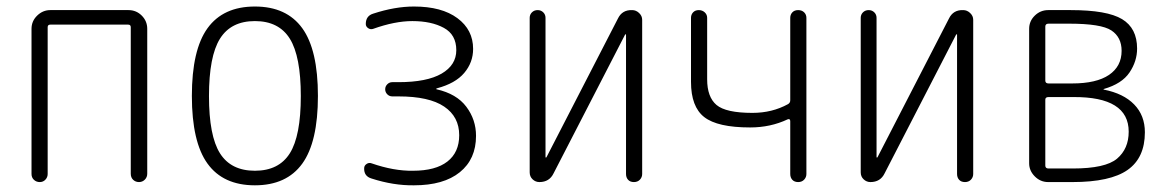

<svg xmlns="http://www.w3.org/2000/svg" viewBox="-20 -550 3540 580"><path d="M75.2 -24.4V-462.9Q75.2 -486.3 92.3 -502.9Q109.4 -519.5 131.8 -519.5H368.2Q391.6 -519.5 408.2 -502.9Q424.8 -486.3 424.8 -462.9V-25.4Q424.8 -14.6 417.5 -7.3Q410.2 0 399.9 0Q389.6 0 382.3 -6.8Q375 -13.7 375 -25.4V-467.8Q375 -475.6 367.2 -475.6H131.8Q124 -475.6 124 -467.8V-24.4Q124 -14.6 117.2 -7.3Q110.4 0 100.1 0Q89.8 0 82.5 -6.8Q75.2 -13.7 75.2 -24.4Z M855.5 -433.1Q822.3 -486.3 750 -486.3Q677.7 -486.3 644.5 -433.1Q611.3 -379.9 611.3 -259.8Q611.3 -139.6 644.5 -86.9Q677.7 -34.2 750 -34.2Q822.3 -34.2 855.5 -86.9Q888.7 -139.6 888.7 -259.8Q888.7 -379.9 855.5 -433.1ZM893.1 -55.7Q845.7 9.8 750 9.8Q654.3 9.8 606.9 -55.7Q559.6 -121.1 559.6 -260.3Q559.6 -399.4 606.9 -464.8Q654.3 -530.3 750 -530.3Q845.7 -530.3 893.1 -464.8Q940.4 -399.4 940.4 -260.3Q940.4 -121.1 893.1 -55.7Z M1102.5 -10.7Q1079.1 -17.6 1080.1 -42Q1080.1 -49.8 1087.4 -54.7Q1094.7 -59.6 1102.5 -56.6Q1169.9 -33.2 1227.5 -34.2Q1295.9 -34.2 1331.5 -62Q1367.2 -89.8 1367.2 -141.6Q1367.2 -197.3 1321.8 -228Q1276.4 -258.8 1183.6 -258.8H1165Q1156.2 -258.8 1149.9 -265.1Q1143.6 -271.5 1143.6 -280.3Q1143.6 -289.1 1149.9 -295.4Q1156.2 -301.8 1165 -301.8H1183.6Q1269.5 -301.8 1314 -327.6Q1358.4 -353.5 1358.4 -398.4Q1358.4 -445.3 1320.8 -465.8Q1283.2 -486.3 1225.6 -486.3Q1172.9 -486.3 1107.4 -462.9Q1099.6 -460 1092.3 -464.8Q1085 -469.7 1085 -477.5Q1085 -502 1107.4 -508.8Q1172.9 -530.3 1230.5 -530.3Q1314.5 -530.3 1361.8 -495.1Q1409.2 -460 1409.2 -402.3Q1409.2 -361.3 1382.3 -329.6Q1355.5 -297.9 1299.8 -283.2Q1297.9 -283.2 1297.9 -281.2Q1297.9 -280.3 1298.8 -280.3Q1359.4 -266.6 1388.7 -227.5Q1418 -188.5 1418 -139.6Q1418 -69.3 1369.1 -29.8Q1320.3 9.8 1230.5 9.8Q1168.9 10.7 1102.5 -10.7Z M1609.4 0Q1597.7 0 1588.9 -8.3Q1580.1 -16.6 1580.1 -29.3V-496.1Q1580.1 -505.9 1586.9 -512.7Q1593.8 -519.5 1604 -519.5Q1614.3 -519.5 1621.1 -512.7Q1627.9 -505.9 1627.9 -496.1V-75.2Q1627.9 -74.2 1628.9 -74.2Q1630.9 -74.2 1630.9 -75.2L1846.7 -494.1Q1859.4 -520.5 1889.6 -519.5Q1901.4 -519.5 1910.6 -510.7Q1919.9 -502 1919.9 -490.2V-24.4Q1919.9 -14.6 1913.1 -7.3Q1906.2 0 1895 0Q1883.8 0 1877.4 -6.8Q1871.1 -13.7 1871.1 -24.4V-445.3Q1871.1 -446.3 1870.1 -446.3Q1868.2 -446.3 1868.2 -445.3L1652.3 -26.4Q1639.6 0 1609.4 0Z M2246.1 -165Q2147.5 -165 2107.4 -196.3Q2067.4 -227.5 2067.4 -302.7V-496.1Q2067.4 -505.9 2073.7 -512.7Q2080.1 -519.5 2090.8 -519.5Q2101.6 -519.5 2108.9 -512.7Q2116.2 -505.9 2116.2 -496.1V-310.5Q2116.2 -256.8 2144.5 -232.9Q2172.9 -209 2252.9 -209Q2312.5 -209 2360.4 -235.4Q2367.2 -239.3 2367.2 -247.1V-496.1Q2367.2 -505.9 2373.5 -512.7Q2379.9 -519.5 2391.1 -519.5Q2402.3 -519.5 2409.2 -512.7Q2416 -505.9 2416 -496.1V-24.4Q2416 -14.6 2409.2 -7.3Q2402.3 0 2391.1 0Q2379.9 0 2373.5 -6.8Q2367.2 -13.7 2367.2 -24.4V-183.6Q2367.2 -192.4 2359.4 -189.5Q2307.6 -165 2246.1 -165Z M2609.4 0Q2597.7 0 2588.9 -8.3Q2580.1 -16.6 2580.1 -29.3V-496.1Q2580.1 -505.9 2586.9 -512.7Q2593.8 -519.5 2604 -519.5Q2614.3 -519.5 2621.1 -512.7Q2627.9 -505.9 2627.9 -496.1V-75.2Q2627.9 -74.2 2628.9 -74.2Q2630.9 -74.2 2630.9 -75.2L2846.7 -494.1Q2859.4 -520.5 2889.6 -519.5Q2901.4 -519.5 2910.6 -510.7Q2919.9 -502 2919.9 -490.2V-24.4Q2919.9 -14.6 2913.1 -7.3Q2906.2 0 2895 0Q2883.8 0 2877.4 -6.8Q2871.1 -13.7 2871.1 -24.4V-445.3Q2871.1 -446.3 2870.1 -446.3Q2868.2 -446.3 2868.2 -445.3L2652.3 -26.4Q2639.6 0 2609.4 0Z M3137.7 -249V-49.8Q3137.7 -41 3147.5 -41H3220.7Q3319.3 -41 3354.5 -70.8Q3389.6 -100.6 3389.6 -152.3Q3389.6 -257.8 3222.7 -256.8H3147.5Q3137.7 -256.8 3137.7 -249ZM3137.7 -469.7V-306.6Q3137.7 -297.9 3147.5 -297.9H3218.8Q3292 -297.9 3330.1 -323.7Q3368.2 -349.6 3368.2 -396.5Q3368.2 -437.5 3337.4 -458Q3306.6 -478.5 3210 -478.5H3147.5Q3137.7 -478.5 3137.7 -469.7ZM3146.5 0Q3123 0 3106 -17.1Q3088.9 -34.2 3088.9 -56.6V-462.9Q3088.9 -486.3 3106 -502.9Q3123 -519.5 3146.5 -519.5H3214.8Q3324.2 -519.5 3369.6 -492.2Q3415 -464.8 3415 -403.3Q3415 -365.2 3392.1 -331.1Q3369.1 -296.9 3314.5 -281.2Q3313.5 -281.2 3313.5 -280.3L3314.5 -279.3Q3374 -267.6 3406.2 -234.4Q3438.5 -201.2 3438.5 -150.4Q3438.5 -73.2 3386.2 -36.6Q3334 0 3219.7 0Z"/></svg>

Font: Rounded Mgen+ 2m light
Style: Regular
Weight: 200
Designer: [Source Han Sans]
Ryoko NISHIZUKA  (kana & ideographs); Paul D. Hunt (Latin, Greek & Cyrillic); Wenlong ZHANG  (bopomofo
Version: Version 1.059.20150602